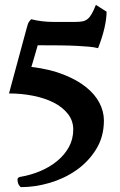

<svg xmlns="http://www.w3.org/2000/svg" viewBox="-20 -770 493 789"><path d="M89 -652Q91 -661 94.5 -671Q98 -681 108 -691Q132 -685 154.5 -682.5Q177 -680 197 -680H290Q306 -680 318 -682Q330 -684 339.5 -691.5Q349 -699 357 -713Q365 -727 374 -750L418 -722Q418 -694 409.5 -656Q401 -618 383 -572Q368 -576 347 -578Q326 -580 296.5 -581.5Q267 -583 227.5 -583.5Q188 -584 135 -584Q128 -559 122.5 -540.5Q117 -522 109 -495Q184 -486 240 -464Q296 -442 333 -412.5Q370 -383 388.5 -347.5Q407 -312 407 -275Q407 -208 375 -156.5Q343 -105 293.5 -70.5Q244 -36 184 -18.5Q124 -1 67 -1Q63 -1 57.5 -10Q52 -19 52 -33Q52 -40 62 -43Q105 -50 144.5 -66.5Q184 -83 214.5 -108Q245 -133 263 -165.5Q281 -198 281 -238Q281 -274 259 -302Q237 -330 200.5 -348.5Q164 -367 116 -376.5Q68 -386 17 -386Z"/></svg>

Font: Lusitana
Style: Bold
Weight: 700
Designer: Ana Paula Megda
Foundry: Ana Paula Megda
Version: Version 1.000; ttfautohint (v1.1) -l 8 -r 50 -G 200 -x 14 -D